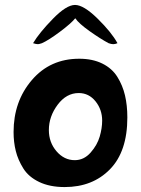

<svg xmlns="http://www.w3.org/2000/svg" viewBox="-20 -748 572 778"><path d="M35 -213Q35 -337 109 -423.5Q183 -510 301 -510Q355 -510 394.5 -490.5Q434 -471 455.5 -436.5Q477 -402 486.5 -361.5Q496 -321 496 -272Q496 -134 425.5 -62Q355 10 242 10Q182 10 139 -10.5Q96 -31 74.5 -65.5Q53 -100 44 -136Q35 -172 35 -213ZM114 -573Q139 -615 194 -671.5Q249 -728 284 -728Q319 -728 375.5 -672.5Q432 -617 456 -573Q447 -569 439 -569Q431 -569 420 -573Q388 -590 343.5 -621.5Q299 -653 285 -674Q268 -653 222.5 -619Q177 -585 150 -573Q138 -569 134 -569Q126 -569 114 -573ZM178 -221Q178 -171 209 -135Q240 -99 283 -99Q320 -99 347 -129.5Q374 -160 384 -194.5Q394 -229 394 -259Q394 -304 367 -337.5Q340 -371 299 -371Q249 -371 213.5 -323.5Q178 -276 178 -221Z"/></svg>

Font: Gorditas
Style: Regular
Weight: 400
Designer: Gustavo Dipre (gbrenda1987@gmail.com)
Foundry: Gustavo Dipre (gbrenda1987@gmail.com)
Version: Version 1.001